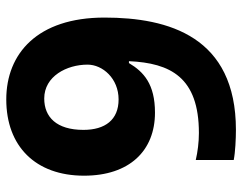

<svg xmlns="http://www.w3.org/2000/svg" viewBox="-100 -713 772 612"><g transform="rotate(-90 286.0 -407.0)"><path d="M178 -41C475 -41 536 -255 536 -460C536 -674 421 -773 275 -773C126 -773 32 -680 32 -525C32 -381 111 -299 233 -299C324 -299 363 -335 391 -382H397C391 -250 346 -159 168 -159C138 -159 108 -163 82 -169V-48C107 -43 150 -41 178 -41ZM275 -415C210 -415 178 -458 178 -527C178 -613 219 -652 278 -652C349 -652 386 -580 386 -514C386 -466 342 -415 275 -415Z"/></g></svg>

Font: Noto Sans Tamil UI
Style: Bold
Weight: 700
Designer: Jelle Bosma - Monotype Design Team
Foundry: Monotype Imaging Inc.
Version: Version 2.004